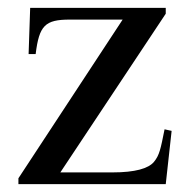

<svg xmlns="http://www.w3.org/2000/svg" viewBox="-20 -470 484 490"><path d="M418 -136 400 -140C390 -90 387 -74 373 -57C359 -40 325 -30 267 -30H134L403 -435V-450H57L53 -332H71C80 -405 95 -420 158 -420H293L27 -15V0H403Z"/></svg>

Font: XITS Math
Style: Regular
Weight: 400
Designer: MicroPress Inc., with final additions and corrections provided by Coen Hoffman, Elsevier (retired)
Version: Version 1.302